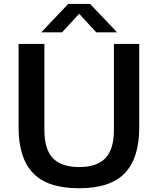

<svg xmlns="http://www.w3.org/2000/svg" viewBox="-20 -968 820 997"><path d="M391 9.5Q227 9.5 151.8 -69Q76.5 -147.5 76.5 -306V-740H210.5V-293Q210.5 -192 255 -146.2Q299.5 -100.5 391 -100.5Q482.5 -100.5 527 -146.2Q571.5 -192 571.5 -293V-740H703V-306Q703 -147.5 628.2 -69Q553.5 9.5 391 9.5ZM194 -800 334 -947.5H448L588 -800H480L391 -896.5L302 -800Z"/></svg>

Font: Encode Sans Semi Expanded SemiBold
Style: Regular
Weight: 600
Width: 6
Designer: Multiple Designers
Foundry: Impallari Type
Version: Version 3.000; ttfautohint (v1.8.3) -l 8 -r 50 -G 200 -x 14 